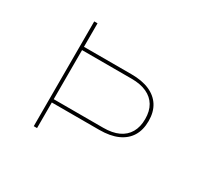

<svg xmlns="http://www.w3.org/2000/svg" viewBox="-142 -905 1184 1111"><g transform="rotate(30 450.0 -350.0)"><path d="M194 0V-700H216V-543H534Q605 -543 654 -521.5Q703 -500 729 -459Q755 -418 755 -358Q755 -298 729.5 -256.5Q704 -215 654.5 -193Q605 -171 533 -171H216V0ZM216 -193H547Q607 -193 648 -212Q689 -231 710.5 -268Q732 -305 732 -358Q732 -411 710.5 -447Q689 -483 648 -502Q607 -521 547 -521H216Z"/></g></svg>

Font: Lexend Zetta Thin
Style: Regular
Weight: 250
Version: Version 1.007